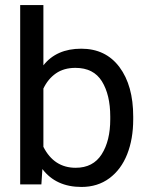

<svg xmlns="http://www.w3.org/2000/svg" viewBox="-20 -731 586 761"><path d="M303 10Q202 10 148 -61L144 0H60V-711H152V-472Q204 -538 302 -538Q399 -538 453.5 -465Q508 -392 508 -269V-258Q508 -180 484 -119.5Q460 -59 413.5 -24.5Q367 10 303 10ZM279 -462Q233 -462 201.5 -440Q170 -418 152 -380V-149Q194 -66 280 -66Q349 -66 383 -119.5Q417 -173 417 -258V-269Q417 -355 384 -408.5Q351 -462 279 -462Z"/></svg>

Font: Freesentation 5 Medium
Style: Regular
Weight: 500
Designer: glyphs from Roboto by Christian Robertson / Hangul glyphs from Noto Sans CJK(Source Han Sans) by Jang Soo-young and Kang
Foundry: PT&
Version: Version 2.001